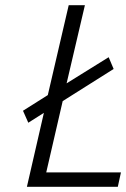

<svg xmlns="http://www.w3.org/2000/svg" viewBox="-20 -715 483 735"><path d="M443 -55H157L220 -328L415 -451L396 -496L235 -396L305 -695H243L163 -351L68 -291L88 -246V-245L148 -283L83 0H431Z"/></svg>

Font: RazerF5 Light
Style: Italic
Weight: 300
Foundry: Razer Inc.
Version: Version 2